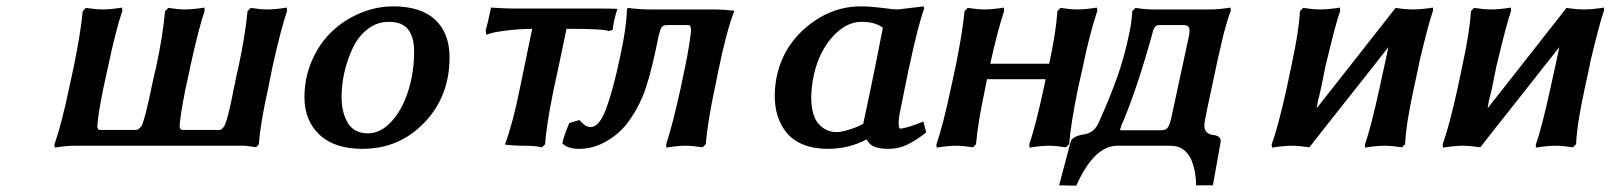

<svg xmlns="http://www.w3.org/2000/svg" viewBox="-20 -460 5082 606"><path d="M294.9 -49.8H409.2Q416.5 -49.8 425.8 -61Q437 -78.6 461.9 -201.2Q463.4 -209.5 467.5 -226.3Q471.7 -243.2 473.1 -250Q493.2 -342.3 501 -424.8L511.2 -435.1Q543 -430.2 564 -430.2Q588.9 -430.2 625 -436L626 -425.8Q607.9 -374.5 580.1 -248Q579.1 -239.7 575 -222.7Q570.8 -205.6 569.8 -199.2Q565.9 -184.6 556.6 -132.6Q547.4 -80.6 546.9 -59.1Q549.3 -49.8 555.2 -49.8H673.8Q681.2 -51.8 687 -61Q698.2 -76.7 719.2 -187Q722.2 -198.7 723.1 -202.1L722.2 -201.2Q723.6 -210 727.5 -226.6Q731.4 -243.2 732.9 -250Q754.4 -350.1 761.2 -424.8L771 -435.1Q802.7 -430.2 824.2 -430.2Q848.6 -430.2 884.8 -436L886.2 -425.8Q867.2 -371.1 839.8 -248L826.2 -180.2Q802.2 -73.2 796.9 -4.9L788.1 4.9Q762.7 0 747.1 0H214.8Q188.5 0 152.8 5.9L151.9 -3.9Q175.3 -72.3 198.2 -182.1L212.9 -250Q233.9 -352.5 241.2 -424.8L251 -435.1Q282.7 -430.2 304.2 -430.2Q329.1 -430.2 365.2 -436L366.2 -425.8Q345.7 -366.7 320.8 -248Q319.3 -241.2 315.4 -224.6Q311.5 -208 310.1 -199.2Q306.2 -184.6 296.9 -132.6Q287.6 -80.6 287.1 -59.1Q289.6 -49.8 294.9 -49.8Z M1221.2 -439.9Q1308.6 -439.9 1353.8 -397.5Q1398.9 -355 1398.9 -278.8Q1398.9 -156.2 1319.6 -73.2Q1240.2 9.8 1124 9.8Q1035.6 9.8 988.3 -34.9Q940.9 -79.6 940.9 -152.8Q940.9 -214.8 964.6 -269Q988.3 -323.2 1027.3 -360.4Q1066.4 -397.5 1117.2 -418.7Q1168 -439.9 1221.2 -439.9ZM1207 -391.1Q1169.9 -391.1 1140.1 -367.9Q1110.4 -344.7 1093.3 -308.3Q1076.2 -272 1067.1 -232.2Q1058.1 -192.4 1058.1 -154.8Q1058.1 -105 1077.9 -72Q1097.7 -39.1 1141.1 -39.1Q1181.6 -39.1 1215.8 -76.7Q1250 -114.3 1268.6 -173.3Q1287.1 -232.4 1287.1 -296.9Q1287.1 -342.8 1268.3 -366.9Q1249.5 -391.1 1207 -391.1Z M1621.1 -182.1Q1648.9 -318.8 1659.7 -369.1Q1612.8 -368.2 1576.7 -363.5Q1540.5 -358.9 1527.8 -354.5L1515.1 -350.1L1512.7 -365.2Q1518.1 -378.4 1529.8 -436Q1575.2 -433.1 1596.7 -433.1H1856.9Q1911.6 -433.1 1928.7 -432.1Q1915.5 -390.6 1914.1 -366.2Q1913.6 -365.7 1910.4 -364.7Q1907.2 -363.8 1904.1 -363Q1900.9 -362.3 1900.9 -361.8Q1891.1 -369.1 1768.1 -369.1Q1735.4 -211.9 1728 -180.2Q1704.1 -64 1700.7 -4.9L1690.9 4.9Q1669.9 0 1636.7 0Q1616.7 0 1601.1 -1Q1585.4 -2 1579.6 -2.9L1573.7 -3.9Q1599.1 -71.8 1621.1 -182.1Z M2144.5 0Q2118.2 0 2083.5 5.9L2082.5 -3.9Q2103 -66.9 2128.4 -182.1L2142.6 -250Q2149.9 -283.7 2156.2 -324.5Q2162.6 -365.2 2160.6 -371.1Q2159.2 -380.9 2152.8 -380.9H2085.4Q2072.8 -380.9 2068.1 -373.8Q2063.5 -366.7 2058.6 -346.2L2049.8 -303.2Q2028.8 -205.1 2009 -157.2Q1989.3 -109.4 1957.5 -67.9Q1928.7 -32.7 1889.2 -11.5Q1849.6 9.8 1807.6 9.8Q1771 9.8 1754.9 -7.8Q1759.3 -30.3 1776.9 -71.8L1808.6 -81.1Q1820.8 -67.9 1827.9 -63.5Q1835 -59.1 1844.7 -59.1Q1871.6 -59.1 1893.3 -117.2Q1915 -175.3 1937.5 -282.2Q1938.5 -288.1 1941.2 -300Q1943.8 -312 1944.8 -317.9Q1953.1 -359.9 1957.5 -405.8Q1957.5 -408.2 1958 -415.8Q1958.5 -423.3 1958.5 -425.8Q1958.5 -426.8 1959.5 -430.7Q1960.4 -434.6 1960.4 -435.1Q1997.6 -430.2 2030.8 -430.2H2230.5Q2249.5 -430.2 2266.4 -429Q2283.2 -427.7 2290.5 -426.8L2297.9 -425.8Q2273.9 -366.7 2245.6 -229Q2244.1 -219.7 2240.5 -202.6Q2236.8 -185.5 2235.8 -180.2Q2214.4 -80.6 2207.5 -4.9L2197.8 4.9Q2164.6 0 2144.5 0Z M2697.3 -439.9Q2729 -439.9 2780.3 -433.1Q2800.3 -430.2 2813.5 -430.2Q2817.4 -430.2 2855.5 -435.1Q2856.9 -435.1 2874.3 -437.3Q2891.6 -439.5 2895.5 -439.9L2896.5 -431.2Q2878.9 -386.2 2846.2 -232.9Q2841.8 -210.4 2833.5 -170.7Q2825.2 -130.9 2822.3 -115.2Q2816.4 -88.4 2816.4 -71.8Q2816.4 -54.2 2821.3 -54.2Q2838.4 -54.2 2894.5 -76.2L2903.3 -42Q2872.6 -17.6 2844.5 -3.9Q2816.4 9.8 2785.2 9.8Q2756.8 9.8 2740.5 3.4Q2724.1 -2.9 2715.3 -20Q2658.7 9.8 2593.3 9.8Q2548.3 9.8 2514.9 -3.9Q2481.4 -17.6 2462.4 -41.5Q2443.4 -65.4 2434.3 -94.2Q2425.3 -123 2425.3 -157.2Q2425.3 -186.5 2431.2 -216.8Q2451.2 -313.5 2527.8 -376.7Q2604.5 -439.9 2697.3 -439.9ZM2699.2 -391.1Q2650.9 -391.1 2608.6 -345Q2566.4 -298.8 2549.3 -226.1Q2540.5 -184.1 2540.5 -153.8Q2540.5 -95.2 2563.7 -69.1Q2586.9 -43 2620.6 -43Q2634.8 -43 2663.1 -51.8Q2691.4 -60.5 2711.4 -73.2L2704.6 -69.8Q2710.4 -97.2 2722.2 -152.3Q2733.9 -207.5 2739.3 -234.9L2766.6 -372.1Q2743.2 -391.1 2699.2 -391.1Z M3274.4 -182.1 3280.3 -210H3095.2Q3094.7 -207.5 3092.5 -196.5Q3090.3 -185.5 3089.4 -180.2Q3066.9 -76.7 3060.5 -4.9L3051.3 4.9Q3018.1 0 2998.5 0Q2972.7 0 2936.5 5.9L2935.5 -3.9Q2957.5 -68.4 2981.4 -182.1L2996.1 -250Q3017.1 -352.5 3024.4 -424.8L3034.2 -435.1Q3065.9 -430.2 3087.4 -430.2Q3112.3 -430.2 3148.4 -436L3149.4 -425.8Q3127.9 -360.4 3105.5 -258.8H3291.5Q3313.5 -360.8 3317.4 -424.8L3327.1 -435.1Q3358.9 -430.2 3380.4 -430.2Q3405.3 -430.2 3442.4 -436L3443.4 -425.8Q3418.9 -353 3397.5 -248L3382.3 -180.2Q3359.4 -67.9 3354.5 -4.9L3344.2 4.9Q3311 0 3291.5 0Q3265.6 0 3229.5 5.9L3228.5 -3.9Q3249 -64 3274.4 -182.1Z M3517.1 -55.2H3516.1Q3514.2 -48.8 3518.1 -48.8H3644Q3660.2 -48.8 3666.5 -58.3Q3672.9 -67.9 3677.7 -91.8L3731 -338.9Q3734.4 -354.5 3734.6 -362.5Q3734.9 -370.6 3730.7 -375.7Q3726.6 -380.9 3715.8 -380.9H3636.7Q3628.9 -380.9 3623.8 -372.6Q3618.7 -364.3 3618.7 -359.9Q3571.3 -187.5 3525.9 -79.1Q3519 -65.9 3517.1 -55.2ZM3545.9 -362.8Q3551.8 -391.6 3553.7 -424.8L3564 -435.1Q3594.2 -430.2 3617.7 -430.2H3800.8Q3826.7 -430.2 3863.8 -436L3864.7 -425.8Q3861.8 -418.9 3858.9 -410.4Q3856 -401.9 3853.8 -394.3Q3851.6 -386.7 3848.4 -375.5Q3845.2 -364.3 3843.3 -357.2Q3841.3 -350.1 3838.1 -336.4Q3835 -322.8 3833.5 -316.2Q3832 -309.6 3828.4 -293.9Q3824.7 -278.3 3823.5 -272.7Q3822.3 -267.1 3818.6 -250Q3814.9 -232.9 3814 -228Q3811.5 -214.8 3799.6 -160.4Q3787.6 -106 3782.7 -78.1Q3778.3 -55.7 3786.6 -45.4Q3794.9 -35.2 3808.1 -34.2Q3833 -31.7 3833 -14.2Q3829.1 7.8 3820.6 55.4Q3812 103 3808.1 125H3754.9Q3755.4 107.4 3752.4 88.6Q3749.5 69.8 3741.7 48.3Q3733.9 26.9 3716.6 13.4Q3699.2 0 3674.8 0H3506.8Q3433.1 0 3377 126L3322.8 125L3358.9 -11.2Q3363.3 -30.3 3402.8 -36.1Q3434.6 -41 3448.7 -75.2Q3483.4 -152.3 3506.6 -217.5Q3529.8 -282.7 3545.9 -362.8Z M4055.7 -251Q4079.6 -360.4 4083 -424.8L4092.8 -435.1Q4124.5 -430.2 4147 -430.2Q4172.9 -430.2 4209 -436L4210 -425.8Q4197.3 -392.1 4167 -265.1Q4166.5 -262.7 4165 -257.1Q4163.6 -251.5 4163.1 -249L4148.9 -179.2Q4146 -166 4143.6 -156.5Q4141.1 -147 4140.4 -144.3Q4139.6 -141.6 4138.7 -135.7Q4137.7 -129.9 4135.7 -118.2Q4180.2 -174.3 4264.2 -281.5Q4348.1 -388.7 4384.8 -435.1Q4416.5 -430.2 4439.9 -430.2Q4465.8 -430.2 4502.9 -436V-425.8Q4490.2 -392.1 4460 -265.1Q4460 -263.7 4457 -249L4441.9 -179.2Q4417.5 -67.4 4415 -4.9L4404.8 4.9Q4371.6 0 4351.1 0Q4324.2 0 4288.1 5.9V-3.9Q4306.2 -54.7 4334 -181.2L4349.1 -251Q4360.8 -303.7 4361.8 -311Q4321.3 -258.8 4238.3 -154.3Q4155.3 -49.8 4112.8 4.9Q4079.6 0 4058.1 0Q4031.2 0 3995.1 5.9L3993.7 -3.9Q4013.7 -58.1 4041 -181.2Z M4595.2 -251Q4619.1 -360.4 4622.6 -424.8L4632.3 -435.1Q4664.1 -430.2 4686.5 -430.2Q4712.4 -430.2 4748.5 -436L4749.5 -425.8Q4736.8 -392.1 4706.5 -265.1Q4706.1 -262.7 4704.6 -257.1Q4703.1 -251.5 4702.6 -249L4688.5 -179.2Q4685.5 -166 4683.1 -156.5Q4680.7 -147 4679.9 -144.3Q4679.2 -141.6 4678.2 -135.7Q4677.2 -129.9 4675.3 -118.2Q4719.7 -174.3 4803.7 -281.5Q4887.7 -388.7 4924.3 -435.1Q4956.1 -430.2 4979.5 -430.2Q5005.4 -430.2 5042.5 -436V-425.8Q5029.8 -392.1 4999.5 -265.1Q4999.5 -263.7 4996.6 -249L4981.4 -179.2Q4957 -67.4 4954.6 -4.9L4944.3 4.9Q4911.1 0 4890.6 0Q4863.8 0 4827.6 5.9V-3.9Q4845.7 -54.7 4873.5 -181.2L4888.7 -251Q4900.4 -303.7 4901.4 -311Q4860.8 -258.8 4777.8 -154.3Q4694.8 -49.8 4652.3 4.9Q4619.1 0 4597.7 0Q4570.8 0 4534.7 5.9L4533.2 -3.9Q4553.2 -58.1 4580.6 -181.2Z"/></svg>

Font: Linear Smooth
Style: Bold Italic
Weight: 700
Designer: Philipp H. Poll, Flanker
Foundry: Philipp H. Poll, reworked by Flanker
Version: Version 1.061 | FøM Fix